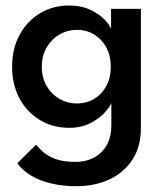

<svg xmlns="http://www.w3.org/2000/svg" viewBox="-20 -442 584 682"><path d="M251.5 219.5Q204.5 219.5 164.2 210.2Q124 201 92.5 182.8Q61 164.5 41.5 138L108 72Q118.5 85 135 99.2Q151.5 113.5 178.5 123.2Q205.5 133 247 133Q287.5 133 316.2 116.5Q345 100 360.2 71.2Q375.5 42.5 375.5 5V-7.5H480.5V11.5Q480.5 79.5 450 125.8Q419.5 172 367.5 195.8Q315.5 219.5 251.5 219.5ZM375.5 0V-76Q371.5 -64 352.8 -43Q334 -22 301.8 -5Q269.5 12 225.5 12Q168 12 122 -15.5Q76 -43 49.5 -92Q23 -141 23 -205Q23 -269 49.5 -318Q76 -367 122 -394.8Q168 -422.5 225.5 -422.5Q268.5 -422.5 300 -407.5Q331.5 -392.5 350.8 -373Q370 -353.5 374.5 -339V-410.5H480.5V0ZM128.5 -205Q128.5 -165.5 146 -136Q163.5 -106.5 191.8 -90.5Q220 -74.5 252.5 -74.5Q287.5 -74.5 314.8 -91Q342 -107.5 357.8 -136.8Q373.5 -166 373.5 -205Q373.5 -244 357.8 -273.2Q342 -302.5 314.8 -319.2Q287.5 -336 252.5 -336Q220 -336 191.8 -319.8Q163.5 -303.5 146 -274Q128.5 -244.5 128.5 -205Z"/></svg>

Font: League Spartan Thin Medium
Style: Regular
Weight: 500
Version: Version 2.002